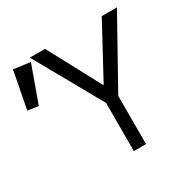

<svg xmlns="http://www.w3.org/2000/svg" viewBox="-292 -889 1052 1050"><g transform="rotate(-30 234.0 -363.5)"><path d="M262 -304 25 -727H121L299 -394L479 -727H575L339 -304V0H262ZM18 -703 -65 -473 -132 -483 -87 -718Z"/></g></svg>

Font: JuliaMono Light
Style: Regular
Weight: 300
Monospace: yes
Designer: cormullion
Foundry: corm
Version: Version 0.054; ttfautohint (v1.8.4)